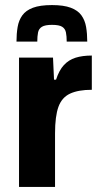

<svg xmlns="http://www.w3.org/2000/svg" viewBox="-20 -737 401 757"><path d="M55 0V-510H189L193 -423H201Q213 -460 232 -480.5Q251 -501 278 -509.5Q305 -518 342 -518V-383Q289 -383 256.5 -368Q224 -353 210.5 -316Q197 -279 197 -211V0ZM185 -717Q231 -717 259 -706.5Q287 -696 301 -676.5Q315 -657 319.5 -630.5Q324 -604 324 -573H243Q243 -594 240 -609Q237 -624 225 -631.5Q213 -639 185 -639Q158 -639 145.5 -631.5Q133 -624 130 -609Q127 -594 127 -573H45Q45 -604 49.5 -630.5Q54 -657 68 -676.5Q82 -696 110 -706.5Q138 -717 185 -717Z"/></svg>

Font: Saira SemiCondensed
Style: Bold
Weight: 700
Width: 4
Designer: Hector Gatti with collaboration of the Omnibus-Type team
Foundry: Omnibus-Type
Version: Version 1.101